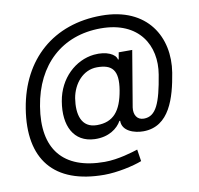

<svg xmlns="http://www.w3.org/2000/svg" viewBox="-94 -800 1132 1093"><g transform="rotate(-10 472.0 -254.0)"><path d="M422.2 193.2C497.2 193.2 592.7 171.9 641.3 152.7L630.7 84.2C602.3 93.4 516 121.1 437.5 121.1C195.7 121.1 89.1 -14.2 128.6 -254.3C166.5 -488.6 321.4 -631.4 545.8 -631.4C767 -631.4 853.3 -479 825.3 -314.6C799 -154.5 769.9 -82.7 699.2 -82.7C658 -82.7 641.7 -116.8 647 -156.2L701.3 -479.4H623.2L616.1 -439.6H611.9C607.2 -470.9 554.7 -497.9 481.2 -490.4C374.3 -478.7 277.3 -391.7 255.7 -260.7C232.6 -123.2 282.3 -21 403.4 -16.3C484.4 -13.5 536.6 -52.9 559.3 -94.1H563.6C562.1 -34.1 632.1 -11.7 684.7 -12.1C835.6 -12.8 880 -171.5 903.1 -312.5C935.4 -512.1 828.8 -702.4 561.8 -702.4C284.8 -702.4 92 -534.1 46.5 -256.4C-0.4 30.9 131.4 193.2 422.2 193.2ZM333.5 -264.9C347.7 -347.3 405.5 -416.9 486.5 -416.9C572.1 -416.9 610.1 -381.4 590.6 -264.9C571 -148.8 524.9 -92.7 430.4 -92.7C338.1 -92.7 319.6 -175.4 333.5 -264.9Z"/></g></svg>

Font: Margiela Sans Text
Style: Italic
Weight: 400
Italic angle: -9.39999°
Designer: Stefan Endress, Andreas Faust
Version: Version 1.100;FEAKit 1.0